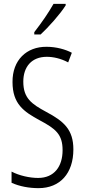

<svg xmlns="http://www.w3.org/2000/svg" viewBox="-20 -967 441 997"><path d="M321 -939V-947H258C230 -898 199 -853 158 -800V-788H191C231 -825 292 -893 321 -939ZM361 -191C361 -294 312 -337 220 -386C144 -427 101 -457 101 -543C101 -621 145 -672 223 -672C255 -672 295 -664 334 -643L353 -693C321 -710 273 -724 222 -724C118 -725 44 -655 45 -541C45 -427 104 -387 185 -343C270 -298 305 -269 305 -187C305 -103 262 -43 178 -43C134 -43 80 -55 40 -76V-18C81 1 132 10 180 10C292 10 361 -67 361 -191Z"/></svg>

Font: Noto Sans Georgian ExtraCondensed Light
Style: Regular
Weight: 300
Width: 2
Designer: Monotype Design Team, Akaki Razmadze
Foundry: Google LLC
Version: Version 2.005